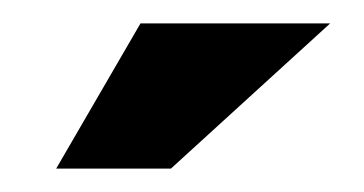

<svg xmlns="http://www.w3.org/2000/svg" viewBox="-20 -700 311 164"><path d="M28 -556H126L262 -680H100Z"/></svg>

Font: LT Wave Alt Bold
Style: Regular
Weight: 700
Designer: Daniel Lyons
Version: Version 2.5 (Glyphs App)